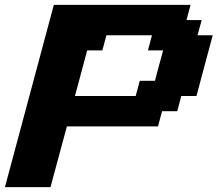

<svg xmlns="http://www.w3.org/2000/svg" viewBox="-54 -645 895 790"><path d="M-33.7 125H153.8Q165 83 187.5 0Q210 -83 221.2 -125H596.2L612.8 -187.5H675.3L691.9 -250H754.4Q765.6 -292 787.8 -375.2Q810.1 -458.5 821.3 -500H758.8L775.9 -562.5H713.4L730 -625H167.5Q133.8 -500 66.9 -250Q0 0 -33.7 125ZM504.4 -250H254.4L304.7 -437.5H367.2L383.8 -500H571.3L554.7 -437.5H617.2Q611.3 -417 600.1 -375Q588.9 -333 583.5 -312.5H521Z"/></svg>

Font: Faithful 32x
Style: SemiboldOblique
Weight: 400
Foundry: Faithful Resource Pack
Version: Version 1.0; January 27, 2023